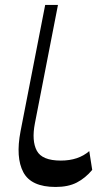

<svg xmlns="http://www.w3.org/2000/svg" viewBox="-20 -750 443 781"><path d="M206.3 10.5Q106.5 10.5 74.8 -49.6Q43.1 -109.6 63.6 -216.1L163.8 -730H215.8L121.9 -248Q108.3 -177.3 129.7 -137Q151.1 -96.8 227.4 -96.8Q298.8 -96.8 343.1 -135.4L355.1 -58.9Q327.3 -25.6 292.6 -7.6Q257.8 10.5 206.3 10.5Z"/></svg>

Font: Savate ExtraLight
Style: Italic
Weight: 200
Italic angle: -11°
Designer: Max Esnée
Foundry: Plomb Type
Version: Version 2.000